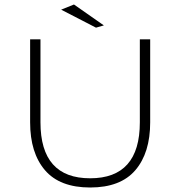

<svg xmlns="http://www.w3.org/2000/svg" viewBox="-20 -824 802 854"><path d="M114 -280V-649H160V-280Q160 -31 381 -31Q602 -31 602 -280V-649H648V-280Q648 -144 582 -67Q516 10 381 10Q246 10 180 -67Q114 -144 114 -280ZM407 -701 252 -781 309 -804 442 -711Z"/></svg>

Font: Julius Sans One
Style: Regular
Weight: 400
Designer: Luciano Vergara
Foundry: LatinoType
Version: Version 1.001